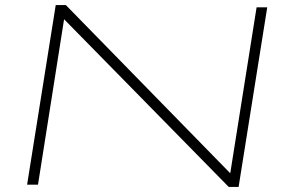

<svg xmlns="http://www.w3.org/2000/svg" viewBox="-20 -729 1140 758"><path d="M87 0 200 -709H240L889 -45L993 -700H1035L922 9H883L233 -653L130 0Z"/></svg>

Font: Georama ExtraExtended ExtraLight
Style: Italic
Weight: 200
Width: 8
Italic angle: -9°
Designer: Jean-Baptiste Levee
Foundry: Production Type
Version: Version 1.000